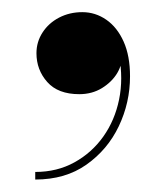

<svg xmlns="http://www.w3.org/2000/svg" viewBox="-20 -145 272 316"><path d="M38 150.5V138Q74 138 102.5 122.2Q131 106.5 150 79.8Q169 53 176 18.8Q183 -15.5 176 -53H180Q181.5 -39 172.8 -24.5Q164 -10 147.8 0Q131.5 10 110.5 10Q75.5 10 57.8 -10Q40 -30 40 -57.5Q40 -76 50 -91.5Q60 -107 77.2 -116Q94.5 -125 115.5 -125Q137 -125 155 -112.5Q173 -100 183.5 -76.5Q194 -53 194 -19.5Q194 24 175.5 62.8Q157 101.5 122.2 126Q87.5 150.5 38 150.5Z"/></svg>

Font: Bodoni Moda 18pt Medium
Style: Regular
Weight: 500
Designer: Owen Earl
Foundry: indestructible type
Version: Version 2.004